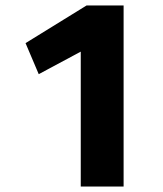

<svg xmlns="http://www.w3.org/2000/svg" viewBox="-20 -679 595 699"><path d="M274 0V-491L121 -409L73 -522L295 -659H430V0Z"/></svg>

Font: Cairo Play ExtraBold
Style: Regular
Weight: 800
Version: Version 3.119